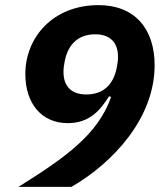

<svg xmlns="http://www.w3.org/2000/svg" viewBox="-20 -730 640 750"><path d="M584 -475C584 -619 505 -710 365 -710C186 -710 79 -583 79 -441C79 -326 142 -249 245 -249C330 -249 372 -300 406 -354L414 -351C362 -204 236 -115 52 0H259C422 -94 584 -269 584 -475ZM317 -361C257 -361 228 -395 228 -449C228 -463 230 -477 233 -492C246 -557 286 -596 352 -596C412 -596 441 -562 441 -508C441 -494 439 -480 436 -465C423 -400 384 -361 317 -361Z"/></svg>

Font: LVC Sans
Style: Bold Italic
Weight: 700
Italic angle: -11.31°
Designer: Mike Abbink, Paul van der Laan, Pieter van Rosmalen
Foundry: Bold Monday
Version: Version 3.0